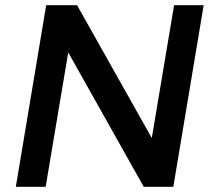

<svg xmlns="http://www.w3.org/2000/svg" viewBox="-20 -720 814 740"><path d="M158 -700H277L565 -188L651 -700H765L648 0H534L243 -518L156 0H41Z"/></svg>

Font: Oak Sans Semibold
Style: Italic
Weight: 600
Italic angle: -9.49998°
Foundry: Erik Kennedy, Walven
Version: Version 1.000